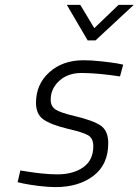

<svg xmlns="http://www.w3.org/2000/svg" viewBox="-20 -755 566 784"><path d="M526 -735H464L365 -640L308 -735H253L338 -590H370ZM483 -491 459 -496C443 -498.7 421.5 -501.5 394.5 -504.5C367.5 -507.5 343 -509 321 -509C264.3 -509 217.8 -492.7 181.5 -460C145.2 -427.3 127 -385.7 127 -335C127 -304.3 137 -281.8 157 -267.5C177 -253.2 210.3 -240.3 257 -229C298.3 -219.7 326 -210.8 340 -202.5C354 -194.2 361 -179.3 361 -158C361 -120 347.3 -91.3 320 -72C292.7 -52.7 257.3 -43 214 -43C174.7 -43 124.3 -48.3 63 -59L52 -11L74 -6C89.3 -2.7 110 0.7 136 4C162 7.3 185.7 9 207 9C269.7 9 321.2 -6.3 361.5 -37C401.8 -67.7 422 -112 422 -170C422 -204 411.8 -228 391.5 -242C371.2 -256 335.7 -269 285 -281C245.7 -290.3 219.5 -299.3 206.5 -308C193.5 -316.7 187 -330 187 -348C187 -378 198.7 -403.7 222 -425C245.3 -446.3 275.7 -457 313 -457C355.7 -457 408 -452.3 470 -443Z"/></svg>

Font: RazerF5 Light
Style: Italic
Weight: 300
Foundry: Razer Inc.
Version: Version 2